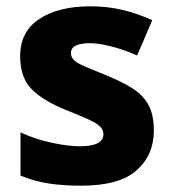

<svg xmlns="http://www.w3.org/2000/svg" viewBox="-20 -579 549 609"><path d="M468 -165Q468 -87 413 -38.5Q358 10 238 10Q180 10 134.5 3Q89 -4 45 -22V-159Q93 -137 145 -126Q197 -115 232 -115Q272 -115 290 -125Q308 -135 308 -153Q308 -167 297.5 -177.5Q287 -188 261 -200Q235 -212 187 -231Q116 -260 80 -296.5Q44 -333 44 -401Q44 -479 105 -519Q166 -559 266 -559Q320 -559 367 -548Q414 -537 463 -515L415 -403Q375 -421 334 -431.5Q293 -442 266 -442Q205 -442 205 -411Q205 -398 214.5 -388.5Q224 -379 249.5 -368Q275 -357 322 -338Q371 -318 403.5 -296.5Q436 -275 452 -244Q468 -213 468 -165Z"/></svg>

Font: Noto Sans Georgian ExtraBold
Style: Regular
Weight: 800
Designer: Monotype Design Team, Akaki Razmadze
Foundry: Google LLC
Version: Version 2.005; ttfautohint (v1.8.4.7-5d5b)